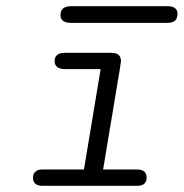

<svg xmlns="http://www.w3.org/2000/svg" viewBox="-20 -602 595 622"><path d="M176 -553Q176 -582 211 -582H522Q555 -582 555 -557Q555 -528 523 -528H207Q176 -529 176 -553ZM87 -26Q87 -39 94 -45Q101 -51 107 -52Q113 -53 125 -53H252L306 -378H192Q157 -378 157 -404Q157 -431 191 -431H340Q372 -431 372 -404L369 -383L314 -53H423Q455 -53 455 -27Q455 0 424 0H118Q87 0 87 -26Z"/></svg>

Font: CMU Typewriter Text
Style: LightOblique
Weight: 200
Italic angle: -9.46001°
Version: Version 0.7.0